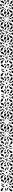

<svg xmlns="http://www.w3.org/2000/svg" viewBox="6980 -8020 1040 15040"><g transform="rotate(-90 7500.0 -500.0)"><path d="M361.2 -647.1 361.7 -641.2C470.3 -697.4 502.5 -806.6 502.9 -935.4C502.9 -942.1 502.9 -947.8 502.8 -954.5C450.6 -868.5 361.5 -791.7 361.2 -647.1ZM550.5 -702.4 551 -696.6C627.6 -734.5 631.3 -807.8 631.3 -910.6C631.3 -921.3 631.2 -932.4 631.2 -943.7C631.2 -950.1 631.2 -956.4 631 -962.9C584.1 -904.5 550.8 -847 550.5 -702.4ZM45.5 -502.8C131.5 -450.6 208.3 -361.5 352.9 -361.2L358.8 -361.7C302.6 -470.3 193.4 -502.5 64.6 -502.9C57.9 -502.9 52.2 -502.9 45.5 -502.8ZM37.1 -631C95.5 -584.1 153 -550.8 297.6 -550.5L303.4 -551C265.5 -627.6 192.2 -631.3 89.4 -631.3C78.7 -631.3 67.6 -631.2 56.3 -631.2C49.9 -631.2 43.6 -631.2 37.1 -631ZM43.6 -897C43.6 -868.5 66.2 -838.7 117.8 -824.5C243.4 -789.8 321.8 -710.5 321.8 -710.5C285.8 -900.5 188.4 -964.9 133.8 -964.9C77.5 -964.9 43.6 -931.9 43.6 -897ZM678.2 -289.5C714.2 -99.5 811.6 -35.1 866.2 -35.1C922.5 -35.1 956.4 -68.1 956.4 -103C956.4 -131.5 933.8 -161.3 882.2 -175.5C756.5 -210.2 678.2 -289.5 678.2 -289.5ZM901.2 0H970C986.6 0 1000 -13.4 1000 -30V-98.8H998.5C998.5 -45.1 954.9 -1.5 901.2 -1.5ZM660 -447C700.8 -369 788 -344 842 -263C831 -342 785 -448 668 -448ZM867 -392C867 -340 917.4 -297 978.5 -297C985.6 -297 992.7 -297.5 1000 -298.7V-448.2C984.7 -461.2 966.9 -466.8 949.5 -466.8C907.3 -466.8 867 -433.8 867 -392ZM641.2 -655.3C697.4 -546.7 806 -514 935 -514H954C868 -566 791.7 -655.5 647.1 -655.8ZM878 -640C923.3 -611.4 963.4 -581.1 1000 -551.8V-701.3C947.8 -691.8 904.5 -671.3 878 -640ZM35.1 -133.8C35.1 -77.5 68.1 -43.6 103 -43.6C131.5 -43.6 161.3 -66.3 175.5 -117.8C210.2 -243.5 289.5 -321.8 289.5 -321.8C99.5 -285.8 35.1 -188.4 35.1 -133.8ZM710.5 -678.3C900.5 -714.3 964.9 -811.6 964.9 -866.2C964.9 -922.5 931.9 -956.4 897 -956.4C868.5 -956.4 838.7 -933.8 824.5 -882.3C789.8 -756.6 710.5 -678.3 710.5 -678.3ZM263 -158C342 -169 448 -215 448 -332L447 -340C369 -299.2 344 -212 263 -158ZM297 -21.5C297 -14.5 297.5 -7.3 298.7 0H448.2C461.2 -15.4 466.8 -33.1 466.8 -50.5C466.8 -92.7 433.8 -133 392 -133C340 -133 297 -82.6 297 -21.5ZM514 -46C566 -132 655.5 -208.3 655.8 -352.9L655.3 -358.8C546.7 -302.6 514 -194 514 -65ZM551.8 0H701.3C691.8 -52.2 671.3 -95.5 640 -122C611.4 -76.7 581.1 -36.6 551.8 0ZM429.1 -431.2 431.2 -429.1C450.2 -448.1 475.1 -457.6 500 -457.6C524.9 -457.6 549.8 -448.1 568.8 -429.1L570.9 -431.2C551.9 -450.2 542.4 -475.1 542.4 -500C542.4 -524.9 551.9 -549.8 570.9 -568.8L568.8 -570.9C549.8 -551.9 524.9 -542.4 500 -542.4C475.1 -542.4 450.2 -551.9 431.2 -570.9L429.1 -568.8C448.1 -549.8 457.6 -524.9 457.6 -500C457.6 -475.1 448.1 -450.2 429.1 -431.2Z M1678.2 -289.5C1714.2 -99.5 1811.6 -35.1 1866.2 -35.1C1922.5 -35.1 1956.4 -68.1 1956.4 -103C1956.4 -131.5 1933.8 -161.3 1882.2 -175.5C1756.5 -210.2 1678.2 -289.5 1678.2 -289.5ZM1641.2 -638.3C1697.4 -529.7 1806.6 -497.5 1935.4 -497.1C1942.1 -497.1 1947.8 -497.1 1954.5 -497.2C1868.5 -549.4 1791.7 -638.5 1647.1 -638.8ZM1696.6 -449C1734.5 -372.4 1807.8 -368.7 1910.6 -368.7C1921.3 -368.7 1932.4 -368.8 1943.7 -368.8C1950.1 -368.8 1956.4 -368.8 1962.9 -369C1904.5 -415.9 1847 -449.2 1702.4 -449.5ZM1263 -158C1342 -169 1448 -215 1448 -332L1447 -340C1369 -299.2 1344 -212 1263 -158ZM1297 -21.5C1297 -14.5 1297.5 -7.3 1298.7 0H1448.2C1461.2 -15.4 1466.8 -33.1 1466.8 -50.5C1466.8 -92.7 1433.8 -133 1392 -133C1340 -133 1297 -82.6 1297 -21.5ZM1514 -46C1566 -132 1655.5 -208.3 1655.8 -352.9L1655.3 -358.8C1546.7 -302.6 1514 -194 1514 -65ZM1551.8 0H1701.3C1691.8 -52.2 1671.3 -95.5 1640 -122C1611.3 -76.7 1581.1 -36.6 1551.8 0ZM1552 -668 1553 -660C1631 -700.8 1656 -788 1737 -842C1658 -831 1552 -785 1552 -668ZM1533.2 -949.5C1533.2 -907.3 1566.2 -867 1608 -867C1660 -867 1703 -917.4 1703 -978.5C1703 -985.6 1702.5 -992.7 1701.3 -1000H1551.8C1538.8 -984.7 1533.2 -966.9 1533.2 -949.5ZM1344.2 -647.1 1344.7 -641.2C1453.3 -697.4 1486 -806 1486 -935V-954C1434 -868 1344.5 -791.7 1344.2 -647.1ZM1298.7 -1000C1308.2 -947.8 1328.7 -904.5 1360 -878C1388.6 -923.3 1418.9 -963.4 1448.2 -1000ZM1158 -737C1169 -658 1215 -552 1332 -552L1340 -553C1299.2 -631 1212 -656 1158 -737ZM1000 -551.8C1015.4 -538.8 1033.1 -533.2 1050.5 -533.2C1092.7 -533.2 1133 -566.2 1133 -608C1133 -660 1082.6 -703.1 1021.5 -703.1C1014.4 -703.1 1007.3 -702.5 1000 -701.3ZM1046 -486C1132 -434 1208.3 -344.5 1352.9 -344.2L1358.8 -344.7C1302.6 -453.3 1194 -486 1065 -486ZM1000 -298.7C1052.2 -308.2 1095.5 -328.7 1122 -360C1076.7 -388.7 1036.6 -418.9 1000 -448.2ZM1043.6 -897C1043.6 -868.5 1066.2 -838.7 1117.8 -824.5C1243.4 -789.8 1321.8 -710.5 1321.8 -710.5C1285.8 -900.5 1188.4 -964.9 1133.8 -964.9C1077.5 -964.9 1043.6 -931.9 1043.6 -897ZM1000 -901.3H1001.5C1001.5 -954.9 1045.1 -998.5 1098.8 -998.5V-1000H1030C1013.4 -1000 1000 -986.6 1000 -970ZM1035.1 -133.8C1035.1 -77.5 1068.1 -43.6 1103 -43.6C1131.5 -43.6 1161.3 -66.3 1175.5 -117.8C1210.2 -243.5 1289.5 -321.8 1289.5 -321.8C1099.5 -285.8 1035.1 -188.4 1035.1 -133.8ZM1000 -30C1000 -13.4 1013.4 0 1030 0H1098.8V-1.5C1045.1 -1.5 1001.5 -45.1 1001.5 -98.8H1000ZM1429.1 -431.2 1431.2 -429.1C1450.2 -448.1 1475.1 -457.6 1500 -457.6C1524.9 -457.6 1549.8 -448.1 1568.8 -429.1L1570.9 -431.2C1551.9 -450.2 1542.4 -475.1 1542.4 -500C1542.4 -524.9 1551.9 -549.8 1570.9 -568.8L1568.8 -570.9C1549.8 -551.9 1524.9 -542.4 1500 -542.4C1475.1 -542.4 1450.2 -551.9 1431.2 -570.9L1429.1 -568.8C1448.1 -549.8 1457.6 -524.9 1457.6 -500C1457.6 -475.1 1448.1 -450.2 1429.1 -431.2ZM1710.5 -678.3C1900.5 -714.3 1964.9 -811.6 1964.9 -866.2C1964.9 -922.5 1931.9 -956.4 1897 -956.4C1868.5 -956.4 1838.7 -933.8 1824.5 -882.3C1789.8 -756.6 1710.5 -678.3 1710.5 -678.3Z M2710.5 -678.2C2900.5 -714.2 2964.9 -811.6 2964.9 -866.2C2964.9 -922.5 2931.9 -956.4 2897 -956.4C2868.5 -956.4 2838.7 -933.8 2824.5 -882.2C2789.8 -756.5 2710.5 -678.2 2710.5 -678.2ZM2357 -543.6C2395.6 -514.2 2419.5 -477.1 2448.1 -477.1C2458.5 -477.1 2469.5 -482 2482 -494L2494 -482C2459.4 -461.7 2444.4 -424.1 2444.4 -394.2C2444.4 -378.4 2448.6 -364.8 2456.3 -357C2486.4 -395.5 2523.1 -419.4 2523.1 -447.8C2523.1 -458.3 2518.1 -469.4 2506 -482L2518 -494C2538.3 -459.4 2575.9 -444.4 2605.8 -444.4C2621.6 -444.4 2635.2 -448.6 2643 -456.3C2604.5 -486.4 2580.6 -523.1 2552.2 -523.1C2541.7 -523.1 2530.7 -518.1 2518 -506L2506 -518C2540.6 -538.3 2555.6 -575.9 2555.6 -605.8C2555.6 -621.6 2551.4 -635.2 2543.7 -643C2513.6 -604.5 2476.9 -580.6 2476.9 -552.2C2476.9 -541.7 2481.9 -530.7 2494 -518L2482 -506C2461.7 -540.6 2424.1 -556 2394.2 -556C2378.4 -556 2364.8 -551.7 2357 -543.6ZM2035.1 -133.8C2035.1 -77.5 2068.1 -43.6 2103 -43.6C2131.5 -43.6 2161.3 -66.2 2175.5 -117.8C2210.2 -243.4 2289.5 -321.8 2289.5 -321.8C2099.5 -285.8 2035.1 -188.4 2035.1 -133.8ZM2000 -30C2000 -13.4 2013.4 0 2030 0H2098.8V-1.5C2045.1 -1.5 2001.5 -45.1 2001.5 -98.8H2000ZM2043.6 -897C2043.6 -868.5 2066.2 -838.7 2117.8 -824.5C2243.4 -789.8 2321.8 -710.5 2321.8 -710.5C2285.8 -900.5 2188.4 -964.9 2133.8 -964.9C2077.5 -964.9 2043.6 -931.9 2043.6 -897ZM2000 -901.2H2001.5C2001.5 -954.9 2045.1 -998.5 2098.8 -998.5V-1000H2030C2013.4 -1000 2000 -986.6 2000 -970ZM2158 -737C2169 -658 2215 -552 2332 -552L2340 -553C2299.2 -631 2212 -656 2158 -737ZM2000 -551.8C2015.4 -538.8 2033.1 -533.2 2050.5 -533.2C2092.7 -533.2 2133 -566.2 2133 -608C2133 -660 2082.6 -703 2021.5 -703C2014.4 -703 2007.3 -702.5 2000 -701.3ZM2046 -486C2132 -434 2208.3 -344.5 2352.9 -344.2L2358.8 -344.7C2302.6 -453.3 2194 -486 2065 -486ZM2000 -298.7C2052.2 -308.2 2095.5 -328.7 2122 -360C2076.7 -388.6 2036.6 -418.9 2000 -448.2ZM2552 -668 2553 -660C2631 -700.8 2656 -788 2737 -842C2658 -831 2552 -785 2552 -668ZM2533.2 -949.5C2533.2 -907.3 2566.2 -867 2608 -867C2660 -867 2703 -917.4 2703 -978.5C2703 -985.6 2702.5 -992.7 2701.3 -1000H2551.8C2538.8 -984.7 2533.2 -966.9 2533.2 -949.5ZM2344.2 -647.1 2344.7 -641.2C2453.3 -697.4 2486 -806 2486 -935V-954C2434 -868 2344.5 -791.7 2344.2 -647.1ZM2298.7 -1000C2308.2 -947.8 2328.7 -904.5 2360 -878C2388.6 -923.3 2418.9 -963.4 2448.2 -1000ZM2263 -158C2342 -169 2448 -215 2448 -332L2447 -340C2369 -299.2 2344 -212 2263 -158ZM2297 -21.5C2297 -14.5 2297.5 -7.3 2298.7 0H2448.2C2461.2 -15.4 2466.8 -33.1 2466.8 -50.5C2466.8 -92.7 2433.8 -133 2392 -133C2340 -133 2297 -82.6 2297 -21.5ZM2514 -46C2566 -132 2655.5 -208.3 2655.8 -352.9L2655.3 -358.8C2546.7 -302.6 2514 -194 2514 -65ZM2551.8 0H2701.3C2691.8 -52.2 2671.3 -95.5 2640 -122C2611.3 -76.7 2581.1 -36.6 2551.8 0ZM2641.2 -638.3C2697.4 -529.7 2806.6 -497.5 2935.4 -497.1C2942.1 -497.1 2947.8 -497.1 2954.5 -497.2C2868.5 -549.4 2791.7 -638.5 2647.1 -638.8ZM2696.6 -449C2734.5 -372.4 2807.8 -368.7 2910.6 -368.7C2921.3 -368.7 2932.4 -368.8 2943.7 -368.8C2950.1 -368.8 2956.4 -368.8 2962.9 -369C2904.5 -415.9 2847 -449.2 2702.4 -449.5ZM2678.2 -289.5C2714.2 -99.5 2811.6 -35.1 2866.2 -35.1C2922.5 -35.1 2956.4 -68.1 2956.4 -103C2956.4 -131.5 2933.8 -161.3 2882.2 -175.5C2756.5 -210.2 2678.2 -289.5 2678.2 -289.5Z M3035.1 -133.8C3035.1 -77.5 3068.1 -43.6 3103 -43.6C3131.5 -43.6 3161.3 -66.3 3175.5 -117.8C3210.2 -243.5 3289.5 -321.8 3289.5 -321.8C3099.5 -285.8 3035.1 -188.4 3035.1 -133.8ZM3710.5 -678.3C3900.5 -714.3 3964.9 -811.6 3964.9 -866.2C3964.9 -922.5 3931.9 -956.4 3897 -956.4C3868.5 -956.4 3838.7 -933.8 3824.5 -882.3C3789.8 -756.6 3710.5 -678.3 3710.5 -678.3ZM3357 -543.6C3395.6 -514.2 3419.5 -477.1 3448.1 -477.1C3458.5 -477.1 3469.5 -482 3482 -494L3494 -482C3459.4 -461.7 3444.4 -424.1 3444.4 -394.2C3444.4 -378.4 3448.6 -364.8 3456.3 -357C3486.4 -395.5 3523.1 -419.4 3523.1 -447.8C3523.1 -458.3 3518.1 -469.4 3506 -482L3518 -494C3538.3 -459.4 3575.9 -444.4 3605.8 -444.4C3621.6 -444.4 3635.2 -448.6 3643 -456.3C3604.6 -486.4 3580.6 -523.1 3552.2 -523.1C3541.7 -523.1 3530.7 -518.1 3518 -506L3506 -518C3540.6 -538.3 3555.6 -575.9 3555.6 -605.8C3555.6 -621.6 3551.4 -635.2 3543.7 -643C3513.6 -604.6 3476.9 -580.6 3476.9 -552.2C3476.9 -541.7 3481.9 -530.7 3494 -518L3482 -506C3461.7 -540.6 3424.1 -556 3394.3 -556C3378.4 -556 3364.8 -551.7 3357 -543.6ZM3043.6 -897C3043.6 -868.5 3066.3 -838.7 3117.8 -824.5C3243.5 -789.8 3321.8 -710.5 3321.8 -710.5C3285.8 -900.5 3188.4 -964.9 3133.8 -964.9C3077.5 -964.9 3043.6 -931.9 3043.6 -897ZM3000 -901.3H3001.5C3001.5 -954.9 3045.1 -998.5 3098.8 -998.5V-1000H3030C3013.4 -1000 3000 -986.6 3000 -970ZM3158 -737C3169 -658 3215 -552 3332 -552L3340 -553C3299.2 -631 3212 -656 3158 -737ZM3000 -551.8C3015.4 -538.8 3033.1 -533.2 3050.5 -533.2C3092.7 -533.2 3133 -566.2 3133 -608C3133 -660 3082.6 -703.1 3021.5 -703.1C3014.5 -703.1 3007.3 -702.5 3000 -701.3ZM3046 -486C3132 -434 3208.3 -344.5 3352.9 -344.2L3358.8 -344.7C3302.6 -453.3 3194 -486 3065 -486ZM3000 -298.7C3052.2 -308.2 3095.5 -328.7 3122 -360C3076.7 -388.7 3036.6 -418.9 3000 -448.2ZM3552 -668 3553 -660C3631 -700.8 3656 -788 3737 -842C3658 -831 3552 -785 3552 -668ZM3533.2 -949.5C3533.2 -907.3 3566.2 -867 3608 -867C3660 -867 3703.1 -917.4 3703.1 -978.5C3703.1 -985.6 3702.5 -992.7 3701.3 -1000H3551.8C3538.8 -984.7 3533.2 -966.9 3533.2 -949.5ZM3344.2 -647.1 3344.7 -641.2C3453.3 -697.4 3486 -806 3486 -935V-954C3434 -868 3344.5 -791.7 3344.2 -647.1ZM3298.7 -1000C3308.2 -947.8 3328.7 -904.5 3360 -878C3388.7 -923.3 3418.9 -963.4 3448.2 -1000ZM3497.1 -64.6C3497.1 -57.9 3497.1 -52.2 3497.2 -45.5C3549.4 -131.5 3638.5 -208.3 3638.8 -352.9L3638.3 -358.8C3529.7 -302.6 3497.5 -193.4 3497.1 -64.6ZM3368.7 -89.4C3368.7 -78.7 3368.8 -67.6 3368.8 -56.3C3368.8 -49.9 3368.8 -43.6 3369 -37.1C3415.9 -95.5 3449.2 -153 3449.5 -297.6L3449 -303.4C3372.4 -265.5 3368.7 -192.2 3368.7 -89.4ZM3641.2 -638.3C3697.4 -529.7 3806.6 -497.5 3935.4 -497.1C3942.1 -497.1 3947.8 -497.1 3954.5 -497.2C3868.5 -549.4 3791.7 -638.5 3647.1 -638.8ZM3696.6 -449C3734.6 -372.4 3807.8 -368.7 3910.6 -368.7C3921.3 -368.7 3932.4 -368.8 3943.7 -368.8C3950.1 -368.8 3956.4 -368.8 3962.9 -369C3904.5 -415.9 3847 -449.2 3702.4 -449.5ZM3678.3 -289.5C3714.3 -99.5 3811.6 -35.1 3866.2 -35.1C3922.5 -35.1 3956.4 -68.1 3956.4 -103C3956.4 -131.5 3933.8 -161.3 3882.3 -175.5C3756.6 -210.2 3678.3 -289.5 3678.3 -289.5Z M4263 -158C4342 -169 4448 -215 4448 -332L4447 -340C4369 -299.2 4344 -212 4263 -158ZM4297 -21.5C4297 -14.5 4297.5 -7.3 4298.7 0H4448.2C4461.2 -15.4 4466.8 -33.1 4466.8 -50.5C4466.8 -92.7 4433.8 -133 4392 -133C4340 -133 4297 -82.6 4297 -21.5ZM4514 -46C4566 -132 4655.5 -208.3 4655.8 -352.9L4655.3 -358.8C4546.7 -302.6 4514 -194 4514 -65ZM4551.8 0H4701.3C4691.8 -52.2 4671.3 -95.5 4640 -122C4611.3 -76.7 4581.1 -36.6 4551.8 0ZM4552 -668 4553 -660C4631 -700.8 4656 -788 4737 -842C4658 -831 4552 -785 4552 -668ZM4533.2 -949.5C4533.2 -907.3 4566.2 -867 4608 -867C4660 -867 4703 -917.4 4703 -978.5C4703 -985.6 4702.5 -992.7 4701.3 -1000H4551.8C4538.8 -984.7 4533.2 -966.9 4533.2 -949.5ZM4344.2 -647.1 4344.7 -641.2C4453.3 -697.4 4486 -806 4486 -935V-954C4434 -868 4344.5 -791.7 4344.2 -647.1ZM4298.7 -1000C4308.2 -947.8 4328.7 -904.5 4360 -878C4388.6 -923.3 4418.9 -963.4 4448.2 -1000ZM4660 -447C4700.8 -369 4788 -344 4842 -263C4831 -342 4785 -448 4668 -448ZM4867 -392C4867 -340 4917.4 -297 4978.5 -297C4985.6 -297 4992.7 -297.5 5000 -298.7V-448.2C4984.7 -461.2 4966.9 -466.8 4949.5 -466.8C4907.3 -466.8 4867 -433.8 4867 -392ZM4641.2 -655.3C4697.4 -546.7 4806 -514 4935 -514H4954C4868 -566 4791.7 -655.5 4647.1 -655.8ZM4878 -640C4923.3 -611.3 4963.4 -581.1 5000 -551.8V-701.3C4947.8 -691.8 4904.5 -671.3 4878 -640ZM4158 -737C4169 -658 4215 -552 4332 -552L4340 -553C4299.2 -631 4212 -656 4158 -737ZM4000 -551.8C4015.4 -538.8 4033.1 -533.2 4050.5 -533.2C4092.7 -533.2 4133 -566.2 4133 -608C4133 -660 4082.6 -703.1 4021.5 -703.1C4014.4 -703.1 4007.3 -702.5 4000 -701.3ZM4046 -486C4132 -434 4208.3 -344.5 4352.9 -344.2L4358.8 -344.7C4302.6 -453.3 4194 -486 4065 -486ZM4000 -298.7C4052.2 -308.2 4095.5 -328.7 4122 -360C4076.7 -388.7 4036.6 -418.9 4000 -448.2ZM4678.2 -289.5C4714.2 -99.5 4811.6 -35.1 4866.2 -35.1C4922.5 -35.1 4956.4 -68.1 4956.4 -103C4956.4 -131.5 4933.8 -161.3 4882.2 -175.5C4756.5 -210.2 4678.2 -289.5 4678.2 -289.5ZM4901.2 0H4970C4986.6 0 5000 -13.4 5000 -30V-98.8H4998.5C4998.5 -45.1 4954.9 -1.5 4901.2 -1.5ZM4710.5 -678.3C4900.5 -714.3 4964.9 -811.6 4964.9 -866.2C4964.9 -922.5 4931.9 -956.4 4897 -956.4C4868.5 -956.4 4838.7 -933.8 4824.5 -882.3C4789.8 -756.6 4710.5 -678.3 4710.5 -678.3ZM4901.2 -998.5C4954.9 -998.5 4998.5 -954.9 4998.5 -901.3H5000V-970C5000 -986.6 4986.6 -1000 4970 -1000H4901.2ZM4043.6 -897C4043.6 -868.5 4066.2 -838.7 4117.8 -824.5C4243.4 -789.8 4321.8 -710.5 4321.8 -710.5C4285.8 -900.5 4188.4 -964.9 4133.8 -964.9C4077.5 -964.9 4043.6 -931.9 4043.6 -897ZM4000 -901.3H4001.5C4001.5 -954.9 4045.1 -998.5 4098.8 -998.5V-1000H4030C4013.4 -1000 4000 -986.6 4000 -970ZM4035.1 -133.8C4035.1 -77.5 4068.1 -43.6 4103 -43.6C4131.5 -43.6 4161.3 -66.3 4175.5 -117.8C4210.2 -243.5 4289.5 -321.8 4289.5 -321.8C4099.5 -285.8 4035.1 -188.4 4035.1 -133.8ZM4000 -30C4000 -13.4 4013.4 0 4030 0H4098.8V-1.5C4045.1 -1.5 4001.5 -45.1 4001.5 -98.8H4000ZM4265 -496C4393 -496 4496 -393 4496 -265H4504C4504 -393 4607 -496 4735 -496V-504C4607 -504 4504 -607 4504 -735H4496C4496 -607.5 4392.5 -504 4265 -504ZM4308.8 -500C4405.6 -518 4482 -594.4 4500 -691.2C4517.9 -594.3 4594.3 -517.9 4691.2 -500C4594.3 -482.1 4517.9 -405.7 4500 -308.8C4482.1 -405.7 4405.7 -482.1 4308.8 -500Z M5263 -158C5342 -169 5448 -215 5448 -332L5447 -340C5369 -299.2 5344 -212 5263 -158ZM5297 -21.5C5297 -14.5 5297.5 -7.3 5298.7 0H5448.2C5461.2 -15.4 5466.8 -33.1 5466.8 -50.5C5466.8 -92.7 5433.8 -133 5392 -133C5340 -133 5297 -82.6 5297 -21.5ZM5514 -46C5566 -132 5655.5 -208.3 5655.8 -352.9L5655.3 -358.8C5546.7 -302.6 5514 -194 5514 -65ZM5551.8 0H5701.3C5691.8 -52.2 5671.3 -95.5 5640 -122C5611.3 -76.7 5581.1 -36.6 5551.8 0ZM5552 -668 5553 -660C5631 -700.8 5656 -788 5737 -842C5658 -831 5552 -785 5552 -668ZM5533.2 -949.5C5533.2 -907.3 5566.2 -867 5608 -867C5660 -867 5703 -917.4 5703 -978.5C5703 -985.6 5702.5 -992.7 5701.3 -1000H5551.8C5538.8 -984.7 5533.2 -966.9 5533.2 -949.5ZM5344.2 -647.1 5344.7 -641.2C5453.3 -697.4 5486 -806 5486 -935V-954C5434 -868 5344.5 -791.7 5344.2 -647.1ZM5298.7 -1000C5308.2 -947.8 5328.7 -904.5 5360 -878C5388.6 -923.3 5418.9 -963.4 5448.2 -1000ZM5660 -447C5700.8 -369 5788 -344 5842 -263C5831 -342 5785 -448 5668 -448ZM5867 -392C5867 -340 5917.4 -297 5978.5 -297C5985.6 -297 5992.7 -297.5 6000 -298.7V-448.2C5984.7 -461.2 5966.9 -466.8 5949.5 -466.8C5907.3 -466.8 5867 -433.8 5867 -392ZM5641.2 -655.3C5697.4 -546.7 5806 -514 5935 -514H5954C5868 -566 5791.7 -655.5 5647.1 -655.8ZM5878 -640C5923.3 -611.3 5963.4 -581.1 6000 -551.8V-701.3C5947.8 -691.8 5904.5 -671.3 5878 -640ZM5158 -737C5169 -658 5215 -552 5332 -552L5340 -553C5299.2 -631 5212 -656 5158 -737ZM5000 -551.8C5015.4 -538.8 5033.1 -533.2 5050.5 -533.2C5092.7 -533.2 5133 -566.2 5133 -608C5133 -660 5082.6 -703.1 5021.5 -703.1C5014.4 -703.1 5007.3 -702.5 5000 -701.3ZM5046 -486C5132 -434 5208.3 -344.5 5352.9 -344.2L5358.8 -344.7C5302.6 -453.3 5194 -486 5065 -486ZM5000 -298.7C5052.2 -308.2 5095.5 -328.7 5122 -360C5076.7 -388.7 5036.6 -418.9 5000 -448.2ZM5678.2 -289.5C5714.2 -99.5 5811.6 -35.1 5866.2 -35.1C5922.5 -35.1 5956.4 -68.1 5956.4 -103C5956.4 -131.5 5933.8 -161.3 5882.2 -175.5C5756.5 -210.2 5678.2 -289.5 5678.2 -289.5ZM5901.2 0H5970C5986.6 0 6000 -13.4 6000 -30V-98.8H5998.5C5998.5 -45.1 5954.9 -1.5 5901.2 -1.5ZM5710.5 -678.3C5900.5 -714.3 5964.9 -811.6 5964.9 -866.2C5964.9 -922.5 5931.9 -956.4 5897 -956.4C5868.5 -956.4 5838.7 -933.8 5824.5 -882.3C5789.8 -756.6 5710.5 -678.3 5710.5 -678.3ZM5901.2 -998.5C5954.9 -998.5 5998.5 -954.9 5998.5 -901.3H6000V-970C6000 -986.6 5986.6 -1000 5970 -1000H5901.2ZM5043.6 -897C5043.6 -868.5 5066.2 -838.7 5117.8 -824.5C5243.4 -789.8 5321.8 -710.5 5321.8 -710.5C5285.8 -900.5 5188.4 -964.9 5133.8 -964.9C5077.5 -964.9 5043.6 -931.9 5043.6 -897ZM5000 -901.3H5001.5C5001.5 -954.9 5045.1 -998.5 5098.8 -998.5V-1000H5030C5013.4 -1000 5000 -986.6 5000 -970ZM5035.1 -133.8C5035.1 -77.5 5068.1 -43.6 5103 -43.6C5131.5 -43.6 5161.3 -66.3 5175.5 -117.8C5210.2 -243.5 5289.5 -321.8 5289.5 -321.8C5099.5 -285.8 5035.1 -188.4 5035.1 -133.8ZM5000 -30C5000 -13.4 5013.4 0 5030 0H5098.8V-1.5C5045.1 -1.5 5001.5 -45.1 5001.5 -98.8H5000ZM5378.2 -495.5H5401.2C5453.3 -495.5 5495.5 -453.3 5495.5 -401.3V-378.3H5504.5V-401.3C5504.5 -453.3 5546.7 -495.5 5598.8 -495.5H5621.8V-504.5H5598.8C5546.7 -504.5 5504.5 -546.7 5504.5 -598.8V-621.8H5495.5V-598.8C5495.5 -546.7 5453.3 -504.5 5401.2 -504.5H5378.2ZM5418.6 -500C5459.8 -507.3 5492.5 -539.2 5500 -581.4C5507.3 -540.2 5539.2 -507.5 5581.4 -500C5540.2 -492.7 5507.5 -460.8 5500 -418.6C5492.7 -459.8 5460.8 -492.5 5418.6 -500Z M6357 -543.6C6395.6 -514.2 6419.5 -477.1 6448.1 -477.1C6458.5 -477.1 6469.5 -482 6482 -494L6494 -482C6459.4 -461.7 6444.4 -424.1 6444.4 -394.2C6444.4 -378.4 6448.6 -364.8 6456.3 -357C6486.4 -395.5 6523.1 -419.4 6523.1 -447.8C6523.1 -458.3 6518.1 -469.4 6506 -482L6518 -494C6538.3 -459.4 6575.9 -444.4 6605.8 -444.4C6621.6 -444.4 6635.2 -448.6 6643 -456.3C6604.5 -486.4 6580.6 -523.1 6552.2 -523.1C6541.7 -523.1 6530.7 -518.1 6518 -506L6506 -518C6540.6 -538.3 6555.6 -575.9 6555.6 -605.8C6555.6 -621.6 6551.4 -635.2 6543.7 -643C6513.6 -604.5 6476.9 -580.6 6476.9 -552.2C6476.9 -541.7 6481.9 -530.7 6494 -518L6482 -506C6461.7 -540.6 6424.1 -556 6394.2 -556C6378.4 -556 6364.8 -551.7 6357 -543.6ZM6263 -158C6342 -169 6448 -215 6448 -332L6447 -340C6369 -299.2 6344 -212 6263 -158ZM6297 -21.5C6297 -14.5 6297.5 -7.3 6298.7 0H6448.2C6461.2 -15.4 6466.8 -33.1 6466.8 -50.5C6466.8 -92.7 6433.8 -133 6392 -133C6340 -133 6297 -82.6 6297 -21.5ZM6514 -46C6566 -132 6655.5 -208.3 6655.8 -352.9L6655.3 -358.8C6546.7 -302.6 6514 -194 6514 -65ZM6551.8 0H6701.3C6691.8 -52.2 6671.3 -95.5 6640 -122C6611.3 -76.7 6581.1 -36.6 6551.8 0ZM6552 -668 6553 -660C6631 -700.8 6656 -788 6737 -842C6658 -831 6552 -785 6552 -668ZM6533.2 -949.5C6533.2 -907.3 6566.2 -867 6608 -867C6660 -867 6703 -917.4 6703 -978.5C6703 -985.6 6702.5 -992.7 6701.3 -1000H6551.8C6538.8 -984.7 6533.2 -966.9 6533.2 -949.5ZM6344.2 -647.1 6344.7 -641.2C6453.3 -697.4 6486 -806 6486 -935V-954C6434 -868 6344.5 -791.7 6344.2 -647.1ZM6298.7 -1000C6308.2 -947.8 6328.7 -904.5 6360 -878C6388.6 -923.3 6418.9 -963.4 6448.2 -1000ZM6660 -447C6700.8 -369 6788 -344 6842 -263C6831 -342 6785 -448 6668 -448ZM6867 -392C6867 -340 6917.4 -297 6978.5 -297C6985.6 -297 6992.7 -297.5 7000 -298.7V-448.2C6984.7 -461.2 6966.9 -466.8 6949.5 -466.8C6907.3 -466.8 6867 -433.8 6867 -392ZM6641.2 -655.3C6697.4 -546.7 6806 -514 6935 -514H6954C6868 -566 6791.7 -655.5 6647.1 -655.8ZM6878 -640C6923.3 -611.3 6963.4 -581.1 7000 -551.8V-701.3C6947.8 -691.8 6904.5 -671.3 6878 -640ZM6158 -737C6169 -658 6215 -552 6332 -552L6340 -553C6299.2 -631 6212 -656 6158 -737ZM6000 -551.8C6015.4 -538.8 6033.1 -533.2 6050.5 -533.2C6092.7 -533.2 6133 -566.2 6133 -608C6133 -660 6082.6 -703.1 6021.5 -703.1C6014.4 -703.1 6007.3 -702.5 6000 -701.3ZM6046 -486C6132 -434 6208.3 -344.5 6352.9 -344.2L6358.8 -344.7C6302.6 -453.3 6194 -486 6065 -486ZM6000 -298.7C6052.2 -308.2 6095.5 -328.7 6122 -360C6076.7 -388.7 6036.6 -418.9 6000 -448.2ZM6678.2 -289.5C6714.2 -99.5 6811.6 -35.1 6866.2 -35.1C6922.5 -35.1 6956.4 -68.1 6956.4 -103C6956.4 -131.5 6933.8 -161.3 6882.2 -175.5C6756.5 -210.2 6678.2 -289.5 6678.2 -289.5ZM6901.2 0H6970C6986.6 0 7000 -13.4 7000 -30V-98.8H6998.5C6998.5 -45.1 6954.9 -1.5 6901.2 -1.5ZM6710.5 -678.3C6900.5 -714.3 6964.9 -811.6 6964.9 -866.2C6964.9 -922.5 6931.9 -956.4 6897 -956.4C6868.5 -956.4 6838.7 -933.8 6824.5 -882.3C6789.8 -756.6 6710.5 -678.3 6710.5 -678.3ZM6901.2 -998.5C6954.9 -998.5 6998.5 -954.9 6998.5 -901.3H7000V-970C7000 -986.6 6986.6 -1000 6970 -1000H6901.2ZM6043.6 -897C6043.6 -868.5 6066.2 -838.7 6117.8 -824.5C6243.4 -789.8 6321.8 -710.5 6321.8 -710.5C6285.8 -900.5 6188.4 -964.9 6133.8 -964.9C6077.5 -964.9 6043.6 -931.9 6043.6 -897ZM6000 -901.3H6001.5C6001.5 -954.9 6045.1 -998.5 6098.8 -998.5V-1000H6030C6013.4 -1000 6000 -986.6 6000 -970ZM6035.1 -133.8C6035.1 -77.5 6068.1 -43.6 6103 -43.6C6131.5 -43.6 6161.3 -66.3 6175.5 -117.8C6210.2 -243.5 6289.5 -321.8 6289.5 -321.8C6099.5 -285.8 6035.1 -188.4 6035.1 -133.8ZM6000 -30C6000 -13.4 6013.4 0 6030 0H6098.8V-1.5C6045.1 -1.5 6001.5 -45.1 6001.5 -98.8H6000Z M7361.2 -647.1 7361.7 -641.2C7470.3 -697.4 7502.5 -806.6 7502.9 -935.4C7502.9 -942.1 7502.9 -947.8 7502.8 -954.5C7450.6 -868.5 7361.5 -791.7 7361.2 -647.1ZM7550.5 -702.4 7551 -696.6C7627.6 -734.5 7631.3 -807.8 7631.3 -910.6C7631.3 -921.3 7631.2 -932.4 7631.2 -943.7C7631.2 -950.1 7631.2 -956.4 7631 -962.9C7584.1 -904.5 7550.8 -847 7550.5 -702.4ZM7045.5 -502.8C7131.5 -450.6 7208.3 -361.5 7352.9 -361.2L7358.8 -361.7C7302.6 -470.3 7193.4 -502.5 7064.6 -502.9C7057.9 -502.9 7052.2 -502.9 7045.5 -502.8ZM7037.1 -631C7095.5 -584.1 7153 -550.8 7297.6 -550.5L7303.4 -551C7265.5 -627.6 7192.2 -631.3 7089.4 -631.3C7078.7 -631.3 7067.6 -631.2 7056.3 -631.2C7049.9 -631.2 7043.6 -631.2 7037.1 -631ZM7043.6 -897C7043.6 -868.5 7066.2 -838.7 7117.8 -824.5C7243.4 -789.8 7321.8 -710.5 7321.8 -710.5C7285.8 -900.5 7188.4 -964.9 7133.8 -964.9C7077.5 -964.9 7043.6 -931.9 7043.6 -897ZM7678.2 -289.5C7714.2 -99.5 7811.6 -35.1 7866.2 -35.1C7922.5 -35.1 7956.4 -68.1 7956.4 -103C7956.4 -131.5 7933.8 -161.3 7882.2 -175.5C7756.5 -210.2 7678.2 -289.5 7678.2 -289.5ZM7901.2 0H7970C7986.6 0 8000 -13.4 8000 -30V-98.8H7998.5C7998.5 -45.1 7954.9 -1.5 7901.2 -1.5ZM7660 -447C7700.8 -369 7788 -344 7842 -263C7831 -342 7785 -448 7668 -448ZM7867 -392C7867 -340 7917.4 -297 7978.5 -297C7985.6 -297 7992.7 -297.5 8000 -298.7V-448.2C7984.7 -461.2 7966.9 -466.8 7949.5 -466.8C7907.3 -466.8 7867 -433.8 7867 -392ZM7641.2 -655.3C7697.4 -546.7 7806 -514 7935 -514H7954C7868 -566 7791.7 -655.5 7647.1 -655.8ZM7878 -640C7923.3 -611.4 7963.4 -581.1 8000 -551.8V-701.3C7947.8 -691.8 7904.5 -671.3 7878 -640ZM7035.1 -133.8C7035.1 -77.5 7068.1 -43.6 7103 -43.6C7131.5 -43.6 7161.3 -66.3 7175.5 -117.8C7210.2 -243.5 7289.5 -321.8 7289.5 -321.8C7099.5 -285.8 7035.1 -188.4 7035.1 -133.8ZM7710.5 -678.3C7900.5 -714.3 7964.9 -811.6 7964.9 -866.2C7964.9 -922.5 7931.9 -956.4 7897 -956.4C7868.5 -956.4 7838.7 -933.8 7824.5 -882.3C7789.8 -756.6 7710.5 -678.3 7710.5 -678.3ZM7263 -158C7342 -169 7448 -215 7448 -332L7447 -340C7369 -299.2 7344 -212 7263 -158ZM7297 -21.5C7297 -14.5 7297.5 -7.3 7298.7 0H7448.2C7461.2 -15.4 7466.8 -33.1 7466.8 -50.5C7466.8 -92.7 7433.8 -133 7392 -133C7340 -133 7297 -82.6 7297 -21.5ZM7514 -46C7566 -132 7655.5 -208.3 7655.8 -352.9L7655.3 -358.8C7546.7 -302.6 7514 -194 7514 -65ZM7551.8 0H7701.3C7691.8 -52.2 7671.3 -95.5 7640 -122C7611.4 -76.7 7581.1 -36.6 7551.8 0ZM7429.1 -431.2 7431.2 -429.1C7450.2 -448.1 7475.1 -457.6 7500 -457.6C7524.9 -457.6 7549.8 -448.1 7568.8 -429.1L7570.9 -431.2C7551.9 -450.2 7542.4 -475.1 7542.4 -500C7542.4 -524.9 7551.9 -549.8 7570.9 -568.8L7568.8 -570.9C7549.8 -551.9 7524.9 -542.4 7500 -542.4C7475.1 -542.4 7450.2 -551.9 7431.2 -570.9L7429.1 -568.8C7448.1 -549.8 7457.6 -524.9 7457.6 -500C7457.6 -475.1 7448.1 -450.2 7429.1 -431.2Z M8045.5 -502.8C8131.5 -450.6 8208.3 -361.5 8352.9 -361.2L8358.8 -361.7C8302.6 -470.3 8193.4 -502.5 8064.6 -502.9C8057.9 -502.9 8052.2 -502.9 8045.5 -502.8ZM8037.1 -631C8095.5 -584.1 8153 -550.8 8297.6 -550.5L8303.4 -551C8265.5 -627.6 8192.2 -631.3 8089.4 -631.3C8078.7 -631.3 8067.6 -631.2 8056.3 -631.2C8049.9 -631.2 8043.6 -631.2 8037.1 -631ZM8263 -158C8342 -169 8448 -215 8448 -332L8447 -340C8369 -299.2 8344 -212 8263 -158ZM8297 -21.5C8297 -14.5 8297.5 -7.3 8298.7 0H8448.2C8461.2 -15.4 8466.8 -33.1 8466.8 -50.5C8466.8 -92.7 8433.8 -133 8392 -133C8340 -133 8297 -82.6 8297 -21.5ZM8514 -46C8566 -132 8655.5 -208.3 8655.8 -352.9L8655.3 -358.8C8546.7 -302.6 8514 -194 8514 -65ZM8551.8 0H8701.3C8691.8 -52.2 8671.3 -95.5 8640 -122C8611.3 -76.7 8581.1 -36.6 8551.8 0ZM8552 -668 8553 -660C8631 -700.8 8656 -788 8737 -842C8658 -831 8552 -785 8552 -668ZM8533.2 -949.5C8533.2 -907.3 8566.2 -867 8608 -867C8660 -867 8703 -917.4 8703 -978.5C8703 -985.6 8702.5 -992.7 8701.3 -1000H8551.8C8538.8 -984.7 8533.2 -966.9 8533.2 -949.5ZM8344.2 -647.1 8344.7 -641.2C8453.3 -697.4 8486 -806 8486 -935V-954C8434 -868 8344.5 -791.7 8344.2 -647.1ZM8298.7 -1000C8308.2 -947.8 8328.7 -904.5 8360 -878C8388.6 -923.3 8418.9 -963.4 8448.2 -1000ZM8660 -447C8700.8 -369 8788 -344 8842 -263C8831 -342 8785 -448 8668 -448ZM8867 -392C8867 -340 8917.4 -297 8978.5 -297C8985.6 -297 8992.7 -297.5 9000 -298.7V-448.2C8984.7 -461.2 8966.9 -466.8 8949.5 -466.8C8907.3 -466.8 8867 -433.8 8867 -392ZM8641.2 -655.3C8697.4 -546.7 8806 -514 8935 -514H8954C8868 -566 8791.7 -655.5 8647.1 -655.8ZM8878 -640C8923.3 -611.3 8963.4 -581.1 9000 -551.8V-701.3C8947.8 -691.8 8904.5 -671.3 8878 -640ZM8678.2 -289.5C8714.2 -99.5 8811.6 -35.1 8866.2 -35.1C8922.5 -35.1 8956.4 -68.1 8956.4 -103C8956.4 -131.5 8933.8 -161.3 8882.2 -175.5C8756.5 -210.2 8678.2 -289.5 8678.2 -289.5ZM8901.2 0H8970C8986.6 0 9000 -13.4 9000 -30V-98.8H8998.5C8998.5 -45.1 8954.9 -1.5 8901.2 -1.5ZM8710.5 -678.3C8900.5 -714.3 8964.9 -811.6 8964.9 -866.2C8964.9 -922.5 8931.9 -956.4 8897 -956.4C8868.5 -956.4 8838.7 -933.8 8824.5 -882.3C8789.8 -756.6 8710.5 -678.3 8710.5 -678.3ZM8901.2 -998.5C8954.9 -998.5 8998.5 -954.9 8998.5 -901.3H9000V-970C9000 -986.6 8986.6 -1000 8970 -1000H8901.2ZM8429.1 -431.2 8431.2 -429.1C8450.2 -448.1 8475.1 -457.6 8500 -457.6C8524.9 -457.6 8549.8 -448.1 8568.8 -429.1L8570.9 -431.2C8551.9 -450.2 8542.4 -475.1 8542.4 -500C8542.4 -524.9 8551.9 -549.8 8570.9 -568.8L8568.8 -570.9C8549.8 -551.9 8524.9 -542.4 8500 -542.4C8475.1 -542.4 8450.2 -551.9 8431.2 -570.9L8429.1 -568.8C8448.1 -549.8 8457.6 -524.9 8457.6 -500C8457.6 -475.1 8448.1 -450.2 8429.1 -431.2ZM8043.6 -897C8043.6 -868.5 8066.2 -838.7 8117.8 -824.5C8243.4 -789.8 8321.8 -710.5 8321.8 -710.5C8285.8 -900.5 8188.4 -964.9 8133.8 -964.9C8077.5 -964.9 8043.6 -931.9 8043.6 -897ZM8035.1 -133.8C8035.1 -77.5 8068.1 -43.6 8103 -43.6C8131.5 -43.6 8161.3 -66.2 8175.5 -117.7C8210.2 -243.4 8289.5 -321.7 8289.5 -321.7C8099.5 -285.7 8035.1 -188.4 8035.1 -133.8Z M9361.2 -647.1 9361.7 -641.2C9470.3 -697.4 9502.5 -806.6 9502.9 -935.4C9502.9 -942.1 9502.9 -947.8 9502.8 -954.5C9450.6 -868.5 9361.5 -791.7 9361.2 -647.1ZM9550.5 -702.4 9551 -696.6C9627.6 -734.5 9631.3 -807.8 9631.3 -910.6C9631.3 -921.3 9631.2 -932.4 9631.2 -943.7C9631.2 -950.1 9631.2 -956.4 9631 -962.9C9584.1 -904.5 9550.8 -847 9550.5 -702.4ZM9045.5 -502.8C9131.5 -450.6 9208.3 -361.5 9352.9 -361.2L9358.8 -361.7C9302.6 -470.3 9193.4 -502.5 9064.6 -502.9C9057.9 -502.9 9052.2 -502.9 9045.5 -502.8ZM9037.1 -631C9095.5 -584.1 9153 -550.8 9297.6 -550.5L9303.4 -551C9265.5 -627.6 9192.2 -631.3 9089.4 -631.3C9078.7 -631.3 9067.6 -631.2 9056.3 -631.2C9049.9 -631.2 9043.6 -631.2 9037.1 -631ZM9043.6 -897C9043.6 -868.5 9066.2 -838.7 9117.8 -824.5C9243.4 -789.8 9321.8 -710.5 9321.8 -710.5C9285.8 -900.5 9188.4 -964.9 9133.8 -964.9C9077.5 -964.9 9043.6 -931.9 9043.6 -897ZM9678.2 -289.5C9714.2 -99.5 9811.6 -35.1 9866.2 -35.1C9922.5 -35.1 9956.4 -68.1 9956.4 -103C9956.4 -131.5 9933.8 -161.3 9882.2 -175.5C9756.5 -210.2 9678.2 -289.5 9678.2 -289.5ZM9901.2 0H9970C9986.6 0 10000 -13.4 10000 -30V-98.8H9998.5C9998.5 -45.1 9954.9 -1.5 9901.2 -1.5ZM9660 -447C9700.8 -369 9788 -344 9842 -263C9831 -342 9785 -448 9668 -448ZM9867 -392C9867 -340 9917.4 -297 9978.5 -297C9985.6 -297 9992.7 -297.5 10000 -298.7V-448.2C9984.7 -461.2 9966.9 -466.8 9949.5 -466.8C9907.3 -466.8 9867 -433.8 9867 -392ZM9641.2 -655.3C9697.4 -546.7 9806 -514 9935 -514H9954C9868 -566 9791.7 -655.5 9647.1 -655.8ZM9878 -640C9923.3 -611.4 9963.4 -581.1 10000 -551.8V-701.3C9947.8 -691.8 9904.5 -671.3 9878 -640ZM9035.1 -133.8C9035.1 -77.5 9068.1 -43.6 9103 -43.6C9131.5 -43.6 9161.3 -66.3 9175.5 -117.8C9210.2 -243.5 9289.5 -321.8 9289.5 -321.8C9099.5 -285.8 9035.1 -188.4 9035.1 -133.8ZM9710.5 -678.3C9900.5 -714.3 9964.9 -811.6 9964.9 -866.2C9964.9 -922.5 9931.9 -956.4 9897 -956.4C9868.5 -956.4 9838.7 -933.8 9824.5 -882.3C9789.8 -756.6 9710.5 -678.3 9710.5 -678.3ZM9263 -158C9342 -169 9448 -215 9448 -332L9447 -340C9369 -299.2 9344 -212 9263 -158ZM9297 -21.5C9297 -14.5 9297.5 -7.3 9298.7 0H9448.2C9461.2 -15.4 9466.8 -33.1 9466.8 -50.5C9466.8 -92.7 9433.8 -133 9392 -133C9340 -133 9297 -82.6 9297 -21.5ZM9514 -46C9566 -132 9655.5 -208.3 9655.8 -352.9L9655.3 -358.8C9546.7 -302.6 9514 -194 9514 -65ZM9551.8 0H9701.3C9691.8 -52.2 9671.3 -95.5 9640 -122C9611.4 -76.7 9581.1 -36.6 9551.8 0ZM9429.1 -431.2 9431.2 -429.1C9450.2 -448.1 9475.1 -457.6 9500 -457.6C9524.9 -457.6 9549.8 -448.1 9568.8 -429.1L9570.9 -431.2C9551.9 -450.2 9542.4 -475.1 9542.4 -500C9542.4 -524.9 9551.9 -549.8 9570.9 -568.8L9568.8 -570.9C9549.8 -551.9 9524.9 -542.4 9500 -542.4C9475.1 -542.4 9450.2 -551.9 9431.2 -570.9L9429.1 -568.8C9448.1 -549.8 9457.6 -524.9 9457.6 -500C9457.6 -475.1 9448.1 -450.2 9429.1 -431.2Z M10035.1 -133.8C10035.1 -77.5 10068.1 -43.6 10103 -43.6C10131.5 -43.6 10161.3 -66.3 10175.5 -117.8C10210.2 -243.5 10289.5 -321.8 10289.5 -321.8C10099.5 -285.8 10035.1 -188.4 10035.1 -133.8ZM10043.6 -897C10043.6 -868.5 10066.2 -838.7 10117.8 -824.5C10243.4 -789.8 10321.8 -710.5 10321.8 -710.5C10285.8 -900.5 10188.4 -964.9 10133.8 -964.9C10077.5 -964.9 10043.6 -931.9 10043.6 -897ZM10357 -543.6C10395.6 -514.2 10419.5 -477.1 10448.1 -477.1C10458.5 -477.1 10469.5 -482 10482 -494L10494 -482C10459.4 -461.7 10444.4 -424.1 10444.4 -394.2C10444.4 -378.4 10448.6 -364.8 10456.3 -357C10486.4 -395.5 10523.1 -419.4 10523.1 -447.8C10523.1 -458.3 10518.1 -469.4 10506 -482L10518 -494C10538.3 -459.4 10575.9 -444.4 10605.8 -444.4C10621.6 -444.4 10635.2 -448.6 10643 -456.3C10604.5 -486.4 10580.6 -523.1 10552.2 -523.1C10541.7 -523.1 10530.7 -518.1 10518 -506L10506 -518C10540.6 -538.3 10555.6 -575.9 10555.6 -605.8C10555.6 -621.6 10551.4 -635.2 10543.7 -643C10513.6 -604.6 10476.9 -580.6 10476.9 -552.2C10476.9 -541.7 10481.9 -530.7 10494 -518L10482 -506C10461.7 -540.6 10424.1 -556 10394.2 -556C10378.4 -556 10364.8 -551.7 10357 -543.6ZM10710.5 -678.3C10900.5 -714.3 10964.9 -811.6 10964.9 -866.2C10964.9 -922.5 10931.9 -956.4 10897 -956.4C10868.5 -956.4 10838.7 -933.8 10824.5 -882.3C10789.8 -756.6 10710.5 -678.3 10710.5 -678.3ZM10901.2 -998.5C10954.9 -998.5 10998.5 -954.9 10998.5 -901.3H11000V-970C11000 -986.6 10986.6 -1000 10970 -1000H10901.2ZM10678.2 -289.5C10714.2 -99.5 10811.6 -35.1 10866.2 -35.1C10922.5 -35.1 10956.4 -68.1 10956.4 -103C10956.4 -131.5 10933.8 -161.3 10882.2 -175.5C10756.5 -210.2 10678.2 -289.5 10678.2 -289.5ZM10901.2 0H10970C10986.6 0 11000 -13.4 11000 -30V-98.8H10998.5C10998.5 -45.1 10954.9 -1.5 10901.2 -1.5ZM10660 -447C10700.8 -369 10788 -344 10842 -263C10831 -342 10785 -448 10668 -448ZM10867 -392C10867 -340 10917.4 -297 10978.5 -297C10985.6 -297 10992.7 -297.5 11000 -298.7V-448.2C10984.7 -461.2 10966.9 -466.8 10949.5 -466.8C10907.3 -466.8 10867 -433.8 10867 -392ZM10641.2 -655.3C10697.4 -546.7 10806 -514 10935 -514H10954C10868 -566 10791.7 -655.5 10647.1 -655.8ZM10878 -640C10923.3 -611.4 10963.4 -581.1 11000 -551.8V-701.3C10947.8 -691.8 10904.5 -671.3 10878 -640ZM10552 -668 10553 -660C10631 -700.8 10656 -788 10737 -842C10658 -831 10552 -785 10552 -668ZM10533.2 -949.5C10533.2 -907.3 10566.2 -867 10608 -867C10660 -867 10703 -917.4 10703 -978.5C10703 -985.6 10702.5 -992.7 10701.3 -1000H10551.8C10538.8 -984.7 10533.2 -966.9 10533.2 -949.5ZM10344.2 -647.1 10344.7 -641.2C10453.3 -697.4 10486 -806 10486 -935V-954C10434 -868 10344.5 -791.7 10344.2 -647.1ZM10298.7 -1000C10308.2 -947.8 10328.7 -904.5 10360 -878C10388.6 -923.3 10418.9 -963.4 10448.2 -1000ZM10263 -158C10342 -169 10448 -215 10448 -332L10447 -340C10369 -299.2 10344 -212 10263 -158ZM10297 -21.5C10297 -14.5 10297.5 -7.3 10298.7 0H10448.2C10461.2 -15.4 10466.8 -33.1 10466.8 -50.5C10466.8 -92.7 10433.8 -133 10392 -133C10340 -133 10297 -82.6 10297 -21.5ZM10514 -46C10566 -132 10655.5 -208.3 10655.8 -352.9L10655.3 -358.8C10546.7 -302.6 10514 -194 10514 -65ZM10551.8 0H10701.3C10691.8 -52.2 10671.3 -95.5 10640 -122C10611.3 -76.7 10581.1 -36.6 10551.8 0ZM10045.5 -502.8C10131.5 -450.6 10208.3 -361.5 10352.9 -361.2L10358.8 -361.7C10302.6 -470.3 10193.4 -502.5 10064.6 -502.9C10057.9 -502.9 10052.2 -502.9 10045.5 -502.8ZM10037.1 -631.1C10095.5 -584.1 10153 -550.8 10297.6 -550.5L10303.4 -551C10265.5 -627.6 10192.2 -631.3 10089.4 -631.3C10078.7 -631.3 10067.6 -631.2 10056.3 -631.2C10049.9 -631.2 10043.6 -631.2 10037.1 -631.1Z M11035.1 -133.8C11035.1 -77.5 11068.1 -43.6 11103 -43.6C11131.5 -43.6 11161.3 -66.3 11175.5 -117.8C11210.2 -243.5 11289.5 -321.8 11289.5 -321.8C11099.5 -285.8 11035.1 -188.4 11035.1 -133.8ZM11000 -30C11000 -13.4 11013.4 0 11030 0H11098.8V-1.5C11045.1 -1.5 11001.5 -45.1 11001.5 -98.8H11000ZM11043.6 -897C11043.6 -868.5 11066.2 -838.7 11117.8 -824.5C11243.4 -789.8 11321.8 -710.5 11321.8 -710.5C11285.8 -900.5 11188.4 -964.9 11133.8 -964.9C11077.5 -964.9 11043.6 -931.9 11043.6 -897ZM11000 -901.3H11001.5C11001.5 -954.9 11045.1 -998.5 11098.8 -998.5V-1000H11030C11013.4 -1000 11000 -986.6 11000 -970ZM11710.5 -678.3C11900.5 -714.3 11964.9 -811.6 11964.9 -866.2C11964.9 -922.5 11931.9 -956.4 11897 -956.4C11868.5 -956.4 11838.7 -933.8 11824.5 -882.3C11789.8 -756.6 11710.5 -678.3 11710.5 -678.3ZM11901.2 -998.5C11954.9 -998.5 11998.5 -954.9 11998.5 -901.3H12000V-970C12000 -986.6 11986.6 -1000 11970 -1000H11901.2ZM11678.2 -289.5C11714.2 -99.5 11811.6 -35.1 11866.2 -35.1C11922.5 -35.1 11956.4 -68.1 11956.4 -103C11956.4 -131.5 11933.8 -161.3 11882.2 -175.5C11756.5 -210.2 11678.2 -289.5 11678.2 -289.5ZM11901.2 0H11970C11986.6 0 12000 -13.4 12000 -30V-98.8H11998.5C11998.5 -45.1 11954.9 -1.5 11901.2 -1.5ZM11158 -737C11169 -658 11215 -552 11332 -552L11340 -553C11299.2 -631 11212 -656 11158 -737ZM11000 -551.8C11015.4 -538.8 11033.1 -533.2 11050.5 -533.2C11092.7 -533.2 11133 -566.2 11133 -608C11133 -660 11082.6 -703.1 11021.5 -703.1C11014.4 -703.1 11007.3 -702.5 11000 -701.3ZM11046 -486C11132 -434 11208.3 -344.5 11352.9 -344.2L11358.8 -344.7C11302.6 -453.3 11194 -486 11065 -486ZM11000 -298.7C11052.2 -308.2 11095.5 -328.7 11122 -360C11076.7 -388.7 11036.6 -418.9 11000 -448.2ZM11660 -447C11700.8 -369 11788 -344 11842 -263C11831 -342 11785 -448 11668 -448ZM11867 -392C11867 -340 11917.4 -297 11978.5 -297C11985.6 -297 11992.7 -297.5 12000 -298.7V-448.2C11984.7 -461.2 11966.9 -466.8 11949.5 -466.8C11907.3 -466.8 11867 -433.8 11867 -392ZM11641.2 -655.3C11697.4 -546.7 11806 -514 11935 -514H11954C11868 -566 11791.7 -655.5 11647.1 -655.8ZM11878 -640C11923.3 -611.4 11963.4 -581.1 12000 -551.8V-701.3C11947.8 -691.8 11904.5 -671.3 11878 -640ZM11552 -668 11553 -660C11631 -700.8 11656 -788 11737 -842C11658 -831 11552 -785 11552 -668ZM11533.2 -949.5C11533.2 -907.3 11566.2 -867 11608 -867C11660 -867 11703 -917.4 11703 -978.5C11703 -985.6 11702.5 -992.7 11701.3 -1000H11551.8C11538.8 -984.7 11533.2 -966.9 11533.2 -949.5ZM11344.2 -647.1 11344.7 -641.2C11453.3 -697.4 11486 -806 11486 -935V-954C11434 -868 11344.5 -791.7 11344.2 -647.1ZM11298.7 -1000C11308.2 -947.8 11328.7 -904.5 11360 -878C11388.6 -923.3 11418.9 -963.4 11448.2 -1000ZM11263 -158C11342 -169 11448 -215 11448 -332L11447 -340C11369 -299.2 11344 -212 11263 -158ZM11297 -21.5C11297 -14.5 11297.5 -7.3 11298.7 0H11448.2C11461.2 -15.4 11466.8 -33.1 11466.8 -50.5C11466.8 -92.7 11433.8 -133 11392 -133C11340 -133 11297 -82.6 11297 -21.5ZM11514 -46C11566 -132 11655.5 -208.3 11655.8 -352.9L11655.3 -358.8C11546.7 -302.6 11514 -194 11514 -65ZM11551.8 0H11701.3C11691.8 -52.2 11671.3 -95.5 11640 -122C11611.3 -76.7 11581.1 -36.6 11551.8 0ZM11429.1 -431.2 11431.2 -429.1C11450.2 -448.1 11475.1 -457.6 11500 -457.6C11524.9 -457.6 11549.8 -448.1 11568.8 -429.1L11570.9 -431.2C11551.9 -450.2 11542.4 -475.1 11542.4 -500C11542.4 -524.9 11551.9 -549.8 11570.9 -568.8L11568.8 -570.9C11549.8 -551.9 11524.9 -542.4 11500 -542.4C11475.1 -542.4 11450.2 -551.9 11431.2 -570.9L11429.1 -568.8C11448.1 -549.8 11457.6 -524.9 11457.6 -500C11457.6 -475.1 11448.1 -450.2 11429.1 -431.2Z M12357 -543.6C12395.6 -514.2 12419.5 -477.1 12448.1 -477.1C12458.5 -477.1 12469.5 -482 12482 -494L12494 -482C12459.4 -461.7 12444.4 -424.1 12444.4 -394.2C12444.4 -378.4 12448.6 -364.8 12456.3 -357C12486.4 -395.5 12523.1 -419.4 12523.1 -447.8C12523.1 -458.3 12518.1 -469.4 12506 -482L12518 -494C12538.3 -459.4 12575.9 -444.4 12605.8 -444.4C12621.6 -444.4 12635.2 -448.6 12643 -456.3C12604.5 -486.4 12580.6 -523.1 12552.2 -523.1C12541.7 -523.1 12530.7 -518.1 12518 -506L12506 -518C12540.6 -538.3 12555.6 -575.9 12555.6 -605.8C12555.6 -621.6 12551.4 -635.2 12543.7 -643C12513.6 -604.5 12476.9 -580.6 12476.9 -552.2C12476.9 -541.7 12481.9 -530.7 12494 -518L12482 -506C12461.7 -540.6 12424.1 -556 12394.2 -556C12378.4 -556 12364.8 -551.7 12357 -543.6ZM12263 -158C12342 -169 12448 -215 12448 -332L12447 -340C12369 -299.2 12344 -212 12263 -158ZM12297 -21.5C12297 -14.5 12297.5 -7.3 12298.7 0H12448.2C12461.2 -15.4 12466.8 -33.1 12466.8 -50.5C12466.8 -92.7 12433.8 -133 12392 -133C12340 -133 12297 -82.6 12297 -21.5ZM12514 -46C12566 -132 12655.5 -208.3 12655.8 -352.9L12655.3 -358.8C12546.7 -302.6 12514 -194 12514 -65ZM12551.8 0H12701.3C12691.8 -52.2 12671.3 -95.5 12640 -122C12611.3 -76.7 12581.1 -36.6 12551.8 0ZM12552 -668 12553 -660C12631 -700.8 12656 -788 12737 -842C12658 -831 12552 -785 12552 -668ZM12533.2 -949.5C12533.2 -907.3 12566.2 -867 12608 -867C12660 -867 12703 -917.4 12703 -978.5C12703 -985.6 12702.5 -992.7 12701.3 -1000H12551.8C12538.8 -984.7 12533.2 -966.9 12533.2 -949.5ZM12344.2 -647.1 12344.7 -641.2C12453.3 -697.4 12486 -806 12486 -935V-954C12434 -868 12344.5 -791.7 12344.2 -647.1ZM12298.7 -1000C12308.2 -947.8 12328.7 -904.5 12360 -878C12388.6 -923.3 12418.9 -963.4 12448.2 -1000ZM12660 -447C12700.8 -369 12788 -344 12842 -263C12831 -342 12785 -448 12668 -448ZM12867 -392C12867 -340 12917.4 -297 12978.5 -297C12985.6 -297 12992.7 -297.5 13000 -298.7V-448.2C12984.7 -461.2 12966.9 -466.8 12949.5 -466.8C12907.3 -466.8 12867 -433.8 12867 -392ZM12641.2 -655.3C12697.4 -546.7 12806 -514 12935 -514H12954C12868 -566 12791.7 -655.5 12647.1 -655.8ZM12878 -640C12923.3 -611.3 12963.4 -581.1 13000 -551.8V-701.3C12947.8 -691.8 12904.5 -671.3 12878 -640ZM12158 -737C12169 -658 12215 -552 12332 -552L12340 -553C12299.2 -631 12212 -656 12158 -737ZM12000 -551.8C12015.4 -538.8 12033.1 -533.2 12050.5 -533.2C12092.7 -533.2 12133 -566.2 12133 -608C12133 -660 12082.6 -703.1 12021.5 -703.1C12014.4 -703.1 12007.3 -702.5 12000 -701.3ZM12046 -486C12132 -434 12208.3 -344.5 12352.9 -344.2L12358.8 -344.7C12302.6 -453.3 12194 -486 12065 -486ZM12000 -298.7C12052.2 -308.2 12095.5 -328.7 12122 -360C12076.7 -388.7 12036.6 -418.9 12000 -448.2ZM12678.2 -289.5C12714.2 -99.5 12811.6 -35.1 12866.2 -35.1C12922.5 -35.1 12956.4 -68.1 12956.4 -103C12956.4 -131.5 12933.8 -161.3 12882.2 -175.5C12756.5 -210.2 12678.2 -289.5 12678.2 -289.5ZM12901.2 0H12970C12986.6 0 13000 -13.4 13000 -30V-98.8H12998.5C12998.5 -45.1 12954.9 -1.5 12901.2 -1.5ZM12710.5 -678.3C12900.5 -714.3 12964.9 -811.6 12964.9 -866.2C12964.9 -922.5 12931.9 -956.4 12897 -956.4C12868.5 -956.4 12838.7 -933.8 12824.5 -882.3C12789.8 -756.6 12710.5 -678.3 12710.5 -678.3ZM12901.2 -998.5C12954.9 -998.5 12998.5 -954.9 12998.5 -901.3H13000V-970C13000 -986.6 12986.6 -1000 12970 -1000H12901.2ZM12043.6 -897C12043.6 -868.5 12066.2 -838.7 12117.8 -824.5C12243.4 -789.8 12321.8 -710.5 12321.8 -710.5C12285.8 -900.5 12188.4 -964.9 12133.8 -964.9C12077.5 -964.9 12043.6 -931.9 12043.6 -897ZM12000 -901.3H12001.5C12001.5 -954.9 12045.1 -998.5 12098.8 -998.5V-1000H12030C12013.4 -1000 12000 -986.6 12000 -970ZM12035.1 -133.8C12035.1 -77.5 12068.1 -43.6 12103 -43.6C12131.5 -43.6 12161.3 -66.3 12175.5 -117.8C12210.2 -243.5 12289.5 -321.8 12289.5 -321.8C12099.5 -285.8 12035.1 -188.4 12035.1 -133.8ZM12000 -30C12000 -13.4 12013.4 0 12030 0H12098.8V-1.5C12045.1 -1.5 12001.5 -45.1 12001.5 -98.8H12000Z M13263 -158C13342 -169 13448 -215 13448 -332L13447 -340C13369 -299.2 13344 -212 13263 -158ZM13297 -21.5C13297 -14.5 13297.5 -7.3 13298.7 0H13448.2C13461.2 -15.4 13466.8 -33.1 13466.8 -50.5C13466.8 -92.7 13433.8 -133 13392 -133C13340 -133 13297 -82.6 13297 -21.5ZM13514 -46C13566 -132 13655.5 -208.3 13655.8 -352.9L13655.3 -358.8C13546.7 -302.6 13514 -194 13514 -65ZM13551.8 0H13701.3C13691.8 -52.2 13671.3 -95.5 13640 -122C13611.3 -76.7 13581.1 -36.6 13551.8 0ZM13552 -668 13553 -660C13631 -700.8 13656 -788 13737 -842C13658 -831 13552 -785 13552 -668ZM13533.2 -949.5C13533.2 -907.3 13566.2 -867 13608 -867C13660 -867 13703 -917.4 13703 -978.5C13703 -985.6 13702.5 -992.7 13701.3 -1000H13551.8C13538.8 -984.7 13533.2 -966.9 13533.2 -949.5ZM13344.2 -647.1 13344.7 -641.2C13453.3 -697.4 13486 -806 13486 -935V-954C13434 -868 13344.5 -791.7 13344.2 -647.1ZM13298.7 -1000C13308.2 -947.8 13328.7 -904.5 13360 -878C13388.6 -923.3 13418.9 -963.4 13448.2 -1000ZM13660 -447C13700.8 -369 13788 -344 13842 -263C13831 -342 13785 -448 13668 -448ZM13867 -392C13867 -340 13917.4 -297 13978.5 -297C13985.6 -297 13992.7 -297.5 14000 -298.7V-448.2C13984.7 -461.2 13966.9 -466.8 13949.5 -466.8C13907.3 -466.8 13867 -433.8 13867 -392ZM13641.2 -655.3C13697.4 -546.7 13806 -514 13935 -514H13954C13868 -566 13791.7 -655.5 13647.1 -655.8ZM13878 -640C13923.3 -611.3 13963.4 -581.1 14000 -551.8V-701.3C13947.8 -691.8 13904.5 -671.3 13878 -640ZM13158 -737C13169 -658 13215 -552 13332 -552L13340 -553C13299.2 -631 13212 -656 13158 -737ZM13000 -551.8C13015.4 -538.8 13033.1 -533.2 13050.5 -533.2C13092.7 -533.2 13133 -566.2 13133 -608C13133 -660 13082.6 -703.1 13021.5 -703.1C13014.4 -703.1 13007.3 -702.5 13000 -701.3ZM13046 -486C13132 -434 13208.3 -344.5 13352.9 -344.2L13358.8 -344.7C13302.6 -453.3 13194 -486 13065 -486ZM13000 -298.7C13052.2 -308.2 13095.5 -328.7 13122 -360C13076.7 -388.7 13036.6 -418.9 13000 -448.2ZM13678.2 -289.5C13714.2 -99.5 13811.6 -35.1 13866.2 -35.1C13922.5 -35.1 13956.4 -68.1 13956.4 -103C13956.4 -131.5 13933.8 -161.3 13882.2 -175.5C13756.5 -210.2 13678.2 -289.5 13678.2 -289.5ZM13901.2 0H13970C13986.6 0 14000 -13.4 14000 -30V-98.8H13998.5C13998.5 -45.1 13954.9 -1.5 13901.2 -1.5ZM13710.5 -678.3C13900.5 -714.3 13964.9 -811.6 13964.9 -866.2C13964.9 -922.5 13931.9 -956.4 13897 -956.4C13868.5 -956.4 13838.7 -933.8 13824.5 -882.3C13789.8 -756.6 13710.5 -678.3 13710.5 -678.3ZM13901.2 -998.5C13954.9 -998.5 13998.5 -954.9 13998.5 -901.3H14000V-970C14000 -986.6 13986.6 -1000 13970 -1000H13901.2ZM13043.6 -897C13043.6 -868.5 13066.2 -838.7 13117.8 -824.5C13243.4 -789.8 13321.8 -710.5 13321.8 -710.5C13285.8 -900.5 13188.4 -964.9 13133.8 -964.9C13077.5 -964.9 13043.6 -931.9 13043.6 -897ZM13000 -901.3H13001.5C13001.5 -954.9 13045.1 -998.5 13098.8 -998.5V-1000H13030C13013.4 -1000 13000 -986.6 13000 -970ZM13035.1 -133.8C13035.1 -77.5 13068.1 -43.6 13103 -43.6C13131.5 -43.6 13161.3 -66.3 13175.5 -117.8C13210.2 -243.5 13289.5 -321.8 13289.5 -321.8C13099.5 -285.8 13035.1 -188.4 13035.1 -133.8ZM13000 -30C13000 -13.4 13013.4 0 13030 0H13098.8V-1.5C13045.1 -1.5 13001.5 -45.1 13001.5 -98.8H13000ZM13265 -496C13393 -496 13496 -393 13496 -265H13504C13504 -393 13607 -496 13735 -496V-504C13607 -504 13504 -607 13504 -735H13496C13496 -607.5 13392.5 -504 13265 -504ZM13308.8 -500C13405.6 -518 13482 -594.4 13500 -691.2C13517.9 -594.3 13594.3 -517.9 13691.2 -500C13594.3 -482.1 13517.9 -405.7 13500 -308.8C13482.1 -405.7 13405.7 -482.1 13308.8 -500Z M14035.1 -133.8C14035.1 -77.5 14068.1 -43.6 14103 -43.6C14131.5 -43.6 14161.3 -66.3 14175.5 -117.8C14210.2 -243.5 14289.5 -321.8 14289.5 -321.8C14099.5 -285.8 14035.1 -188.4 14035.1 -133.8ZM14000 -30C14000 -13.4 14013.4 0 14030 0H14098.8V-1.5C14045.1 -1.5 14001.5 -45.1 14001.5 -98.8H14000ZM14043.6 -897C14043.6 -868.5 14066.2 -838.7 14117.8 -824.5C14243.4 -789.8 14321.8 -710.5 14321.8 -710.5C14285.8 -900.5 14188.4 -964.9 14133.8 -964.9C14077.5 -964.9 14043.6 -931.9 14043.6 -897ZM14000 -901.3H14001.5C14001.5 -954.9 14045.1 -998.5 14098.8 -998.5V-1000H14030C14013.4 -1000 14000 -986.6 14000 -970ZM14710.5 -678.3C14900.5 -714.3 14964.9 -811.6 14964.9 -866.2C14964.9 -922.5 14931.9 -956.4 14897 -956.4C14868.5 -956.4 14838.7 -933.8 14824.5 -882.3C14789.8 -756.6 14710.5 -678.3 14710.5 -678.3ZM14901.2 -998.5C14954.9 -998.5 14998.5 -954.9 14998.5 -901.3H15000V-970C15000 -986.6 14986.6 -1000 14970 -1000H14901.2ZM14678.2 -289.5C14714.2 -99.5 14811.6 -35.1 14866.2 -35.1C14922.5 -35.1 14956.4 -68.1 14956.4 -103C14956.4 -131.5 14933.8 -161.3 14882.2 -175.5C14756.5 -210.2 14678.2 -289.5 14678.2 -289.5ZM14901.2 0H14970C14986.6 0 15000 -13.4 15000 -30V-98.8H14998.5C14998.5 -45.1 14954.9 -1.5 14901.2 -1.5ZM14158 -737C14169 -658 14215 -552 14332 -552L14340 -553C14299.2 -631 14212 -656 14158 -737ZM14000 -551.8C14015.4 -538.8 14033.1 -533.2 14050.5 -533.2C14092.7 -533.2 14133 -566.2 14133 -608C14133 -660 14082.6 -703.1 14021.5 -703.1C14014.4 -703.1 14007.3 -702.5 14000 -701.3ZM14046 -486C14132 -434 14208.3 -344.5 14352.9 -344.2L14358.8 -344.7C14302.6 -453.3 14194 -486 14065 -486ZM14000 -298.7C14052.2 -308.2 14095.5 -328.7 14122 -360C14076.7 -388.7 14036.6 -418.9 14000 -448.2ZM14660 -447C14700.8 -369 14788 -344 14842 -263C14831 -342 14785 -448 14668 -448ZM14867 -392C14867 -340 14917.4 -297 14978.5 -297C14985.6 -297 14992.7 -297.5 15000 -298.7V-448.2C14984.7 -461.2 14966.9 -466.8 14949.5 -466.8C14907.3 -466.8 14867 -433.8 14867 -392ZM14641.2 -655.3C14697.4 -546.7 14806 -514 14935 -514H14954C14868 -566 14791.7 -655.5 14647.1 -655.8ZM14878 -640C14923.3 -611.4 14963.4 -581.1 15000 -551.8V-701.3C14947.8 -691.8 14904.5 -671.3 14878 -640ZM14552 -668 14553 -660C14631 -700.8 14656 -788 14737 -842C14658 -831 14552 -785 14552 -668ZM14533.2 -949.5C14533.2 -907.3 14566.2 -867 14608 -867C14660 -867 14703 -917.4 14703 -978.5C14703 -985.6 14702.5 -992.7 14701.3 -1000H14551.8C14538.8 -984.7 14533.2 -966.9 14533.2 -949.5ZM14344.2 -647.1 14344.7 -641.2C14453.3 -697.4 14486 -806 14486 -935V-954C14434 -868 14344.5 -791.7 14344.2 -647.1ZM14298.7 -1000C14308.2 -947.8 14328.7 -904.5 14360 -878C14388.6 -923.3 14418.9 -963.4 14448.2 -1000ZM14263 -158C14342 -169 14448 -215 14448 -332L14447 -340C14369 -299.2 14344 -212 14263 -158ZM14297 -21.5C14297 -14.5 14297.5 -7.3 14298.7 0H14448.2C14461.2 -15.4 14466.8 -33.1 14466.8 -50.5C14466.8 -92.7 14433.8 -133 14392 -133C14340 -133 14297 -82.6 14297 -21.5ZM14514 -46C14566 -132 14655.5 -208.3 14655.8 -352.9L14655.3 -358.8C14546.7 -302.6 14514 -194 14514 -65ZM14551.8 0H14701.3C14691.8 -52.2 14671.3 -95.5 14640 -122C14611.3 -76.7 14581.1 -36.6 14551.8 0ZM14429.1 -431.2 14431.2 -429.1C14450.2 -448.1 14475.1 -457.6 14500 -457.6C14524.9 -457.6 14549.8 -448.1 14568.8 -429.1L14570.9 -431.2C14551.9 -450.2 14542.4 -475.1 14542.4 -500C14542.4 -524.9 14551.9 -549.8 14570.9 -568.8L14568.8 -570.9C14549.8 -551.9 14524.9 -542.4 14500 -542.4C14475.1 -542.4 14450.2 -551.9 14431.2 -570.9L14429.1 -568.8C14448.1 -549.8 14457.6 -524.9 14457.6 -500C14457.6 -475.1 14448.1 -450.2 14429.1 -431.2Z"/></g></svg>

Font: GlukFrames07
Style: Medium
Weight: 500
Monospace: yes
Designer: gluk
Foundry: gluk
Version: Version 1.00